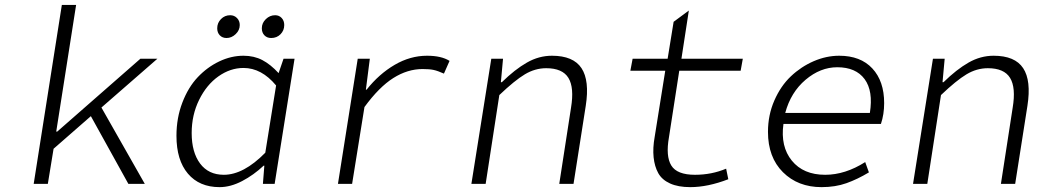

<svg xmlns="http://www.w3.org/2000/svg" viewBox="-20 -749 4237 782"><path d="M117.2 0 231.9 -729H290L209 -212.9H212.9L551.8 -509.8H621.1L393.1 -311L569.8 0H502.9L350.1 -275.9L198.2 -143.1L174.8 0Z M902.8 -594.2Q885.7 -594.2 875.2 -605.2Q864.7 -616.2 864.7 -633.8Q864.7 -655.8 880.1 -671.4Q895.5 -687 917.5 -687Q934.1 -687 945.3 -675.5Q956.5 -664.1 956.5 -647Q956.5 -626 939.9 -610.1Q923.3 -594.2 902.8 -594.2ZM1084.5 -594.2Q1067.4 -594.2 1056.9 -605.2Q1046.4 -616.2 1046.4 -633.8Q1046.4 -655.3 1062.7 -671.1Q1079.1 -687 1100.6 -687Q1116.7 -687 1127.2 -675.8Q1137.7 -664.6 1137.7 -647Q1137.7 -625 1122.6 -609.6Q1107.4 -594.2 1084.5 -594.2ZM874.5 13.2Q792 13.2 745.4 -41.7Q698.7 -96.7 698.7 -195.8Q698.7 -268.6 722.7 -331.1Q746.6 -393.6 785.4 -434.6Q824.2 -475.6 872.8 -498.8Q921.4 -522 971.7 -522Q1014.6 -522 1048.3 -504.4Q1082 -486.8 1114.7 -451.2L1134.8 -509.8H1179.7L1098.6 0H1050.8L1056.6 -74.2H1053.7Q1013.2 -36.1 966.1 -11.5Q918.9 13.2 874.5 13.2ZM891.6 -37.1Q972.2 -37.1 1060.5 -127L1104.5 -400.9Q1045.4 -472.2 971.7 -472.2Q918 -472.2 869.6 -438Q821.3 -403.8 791 -342.3Q760.7 -280.8 760.7 -207Q760.7 -128.9 794.9 -83Q829.1 -37.1 891.6 -37.1Z M1356.4 0 1437 -509.8H1486.3L1470.2 -383.8H1473.1Q1523.9 -447.8 1587.4 -484.9Q1650.9 -522 1719.2 -522Q1777.8 -522 1811 -501L1788.1 -449.2Q1763.2 -460.4 1746.3 -464.1Q1729.5 -467.8 1701.2 -467.8Q1640.1 -467.8 1582 -431.2Q1523.9 -394.5 1464.4 -313L1414.1 0Z M1899.9 0 1981 -509.8H2028.8L2020 -414.1H2023.9Q2077.1 -466.3 2126 -494.1Q2174.8 -522 2228 -522Q2314.9 -522 2348.4 -471.4Q2381.8 -420.9 2365.7 -317.9L2315.9 0H2257.8L2305.7 -310.1Q2319.3 -392.1 2295.2 -431.6Q2271 -471.2 2204.6 -471.2Q2159.2 -471.2 2117.7 -446.3Q2076.2 -421.4 2013.7 -361.8L1958 0Z M2791.5 13.2Q2742.2 13.2 2709.2 -1.7Q2676.3 -16.6 2661.1 -43.7Q2646 -70.8 2642.1 -108.4Q2638.2 -146 2646.5 -191.9L2689.5 -460.9H2547.4L2556.6 -509.8H2699.2L2723.6 -660.2L2785.6 -706.1L2755.4 -509.8H3005.4L2996.6 -460.9H2746.6L2704.6 -189.9Q2690.9 -112.8 2714.1 -75Q2737.3 -37.1 2810.5 -37.1Q2878.4 -37.1 2937.5 -62L2946.3 -19Q2862.8 13.2 2791.5 13.2Z M3326.2 13.2Q3230 13.2 3168.9 -47.6Q3107.9 -108.4 3107.9 -211.9Q3107.9 -280.3 3133.8 -339.6Q3159.7 -398.9 3201.2 -438.2Q3242.7 -477.5 3294.2 -499.8Q3345.7 -522 3397.9 -522Q3484.9 -522 3533 -470.2Q3581.1 -418.5 3581.1 -329.1Q3581.1 -283.2 3567.9 -244.1H3170.9Q3158.2 -152.3 3205.1 -94.7Q3252 -37.1 3340.8 -37.1Q3422.4 -37.1 3503.9 -88.9L3519 -46.9Q3472.7 -19 3427.5 -2.9Q3382.3 13.2 3326.2 13.2ZM3178.2 -289.1H3522.9Q3537.1 -378.4 3501.5 -426.8Q3465.8 -475.1 3390.1 -475.1Q3321.3 -475.1 3261 -424.1Q3200.7 -373 3178.2 -289.1Z M3698.7 0 3779.8 -509.8H3827.6L3818.8 -414.1H3822.8Q3876 -466.3 3924.8 -494.1Q3973.6 -522 4026.9 -522Q4113.8 -522 4147.2 -471.4Q4180.7 -420.9 4164.6 -317.9L4114.7 0H4056.6L4104.5 -310.1Q4118.2 -392.1 4094 -431.6Q4069.8 -471.2 4003.4 -471.2Q3958 -471.2 3916.5 -446.3Q3875 -421.4 3812.5 -361.8L3756.8 0Z"/></svg>

Font: Office Code Pro Light Italic
Style: Regular
Weight: 300
Italic angle: -9°
Designer: Nathan Rutzky & Paul D. Hunt
Foundry: Adobe Systems Incorporated
Version: Version 1.004;PS 001.004;hotconv 1.0.70;makeotf.lib2.5.58329